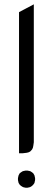

<svg xmlns="http://www.w3.org/2000/svg" viewBox="-20 -708 252 887"><path d="M63 115.2 64.9 106 65.9 102.1 70.8 92.8 77.1 87.9 85 83 88.9 82 98.1 80.1H106.9L116.2 82L120.1 83L127.9 87.9L133.8 92.8L139.2 102.1L140.1 106L142.1 115.2V124L140.1 132.8L139.2 137.2L133.8 145L127.9 150.9L120.1 155.8L116.2 157.2L106.9 159.2H98.1L88.9 157.2L85 155.8L77.1 150.9L70.8 145L65.9 137.2L64.9 132.8L63 124ZM67.9 0V-651.9L136.2 -688V-50.8L133.8 -34.2L131.8 -24.9L127.9 -17.1L119.1 -7.8L110.8 -3.9L102.1 -2L85 0Z"/></svg>

Font: Petahja
Style: Regular
Weight: 400
Designer: T. Christopher White
Version: Version 1.1